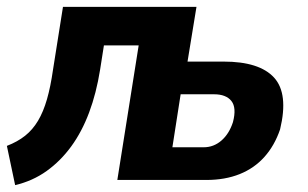

<svg xmlns="http://www.w3.org/2000/svg" viewBox="-24 -523 895 558"><path d="M20 15 -4 -99Q27 -111 49 -128.5Q71 -146 86.5 -172Q102 -198 112.5 -234.5Q123 -271 130 -320L159 -503H547L521 -344H626Q730 -344 772.5 -297.5Q815 -251 790 -147Q774 -100 744.5 -67Q715 -34 672.5 -17Q630 0 576 0H317L379 -391H278L267 -321Q256 -252 235 -196Q214 -140 183 -97.5Q152 -55 111.5 -26Q71 3 20 15ZM477 -95H568Q597 -95 619.5 -114.5Q642 -134 653 -168Q664 -210 648.5 -229.5Q633 -249 598 -249H501Z"/></svg>

Font: Nunito Sans 7pt Condensed ExtraBold
Style: Italic
Weight: 800
Width: 3
Italic angle: -9°
Designer: Vernon Adams
Foundry: Vernon Adams
Version: Version 3.101;gftools[0.9.27]